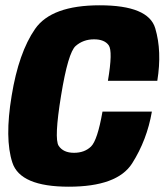

<svg xmlns="http://www.w3.org/2000/svg" viewBox="-20 -701 622 725"><path d="M239.5 4Q56.5 4 26.8 -86.8Q-3 -177.5 24 -339.5Q50.5 -502.5 112.5 -591.8Q174.5 -681 356.5 -681Q540.5 -681 566.2 -594.2Q592 -507.5 574 -396H387.5Q406.5 -507.5 390.5 -530Q374.5 -552.5 335 -552.5Q294.5 -552.5 265.8 -527.5Q237 -502.5 210.5 -339.5Q184 -177 201.5 -150.5Q219 -124 259.5 -124Q299 -124 323.5 -147.5Q348 -171 367 -279.5H553.5Q535 -172.5 479 -84.2Q423 4 239.5 4Z"/></svg>

Font: Anybody ExtraBold
Style: Italic
Weight: 800
Italic angle: -10°
Designer: Tyler Finck
Foundry: Etcetera Type Company
Version: Version 1.010; ttfautohint (v1.8.3) -l 8 -r 50 -G 200 -x 14 